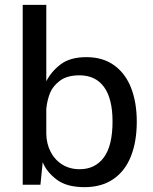

<svg xmlns="http://www.w3.org/2000/svg" viewBox="-20 -763 633 793"><path d="M156.4 -93.2 147 0H73.8V-743H171.2V-427.1Q191.2 -467.2 230.4 -497.1Q269.6 -527 337 -527Q405.3 -527 452.1 -492.9Q498.9 -458.8 521.9 -398.8Q544.9 -338.8 544.9 -260.8Q544.9 -177.6 520.4 -116.6Q495.9 -55.6 447.4 -22.8Q399 10 329.1 10Q254.7 10 213.3 -21.8Q172 -53.6 156.4 -93.2ZM444.8 -261.5Q444.8 -355.4 409.7 -403.6Q374.6 -451.9 308.2 -451.9Q257.7 -451.9 228.1 -430Q198.6 -408.2 186.8 -379.2Q175.1 -350.1 171.6 -316.7L171.2 -310.9V-210.2Q171.9 -169.2 189.2 -135.8Q206.5 -102.4 237.5 -83.2Q268.6 -64.1 309 -64.1Q372.6 -64.1 408.7 -112.5Q444.8 -160.9 444.8 -261.5Z"/></svg>

Font: Public Sans VF
Style: Regular
Weight: 400
Designer: Pablo Impallari, Rodrigo Fuenzalida (Modified by Dan O. Williams and USWDS)
Version: Version 1.003